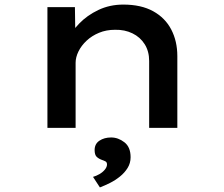

<svg xmlns="http://www.w3.org/2000/svg" viewBox="-20 -558 979 838"><path d="M187 0V-527H307L309 -387L272 -381Q291 -419 325.5 -455Q360 -491 409.5 -514.5Q459 -538 518 -538Q596 -538 648.5 -509Q701 -480 727.5 -429Q754 -378 754 -313V0H631V-292Q631 -334 611.5 -365Q592 -396 558 -412.5Q524 -429 482 -428Q444 -428 412.5 -415Q381 -402 358 -380.5Q335 -359 322.5 -333.5Q310 -308 310 -284V0H249Q221 0 205.5 0Q190 0 187 0ZM416 260 386 214Q400 210 414 202Q428 194 437.5 182.5Q447 171 447 160Q447 150 440.5 146.5Q434 143 425 140Q411 135 402 126.5Q393 118 393 97Q393 70 414 56Q435 42 465 42Q496 42 523 63Q550 84 550 128Q550 154 537 175Q524 196 503.5 212.5Q483 229 460 240.5Q437 252 416 260Z"/></svg>

Font: Lexend Tera Medium
Style: Regular
Weight: 500
Designer: Bonnie Shaver-Troup, Thomas Jockin
Foundry: Lexend
Version: Version 1.007